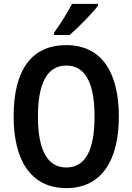

<svg xmlns="http://www.w3.org/2000/svg" viewBox="-20 -957 681 987"><path d="M484 -928V-937H350C327 -892 293 -838 258 -789V-777H338C383 -816 455 -889 484 -928ZM591 -358C591 -578 507 -725 321 -725C140 -725 50 -594 50 -359C50 -140 134 10 321 10C506 10 591 -138 591 -358ZM175 -358C175 -528 222 -620 321 -620C419 -620 466 -530 466 -358C466 -185 419 -96 321 -96C223 -96 175 -187 175 -358Z"/></svg>

Font: Noto Sans Arabic UI Cn SmBd
Style: Regular
Weight: 600
Width: 3
Designer: Monotype Design Team, Nadine Chahine and Nizar Qandah
Foundry: Monotype Imaging Inc.
Version: Version 2.010